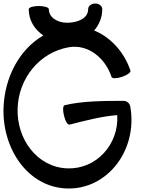

<svg xmlns="http://www.w3.org/2000/svg" viewBox="-20 -1012 806 1089"><path d="M720 -611C685 -716 608 -801 514 -839C542 -871 560 -913 560 -960C560 -978 542 -992 520 -992C498 -992 480 -978 480 -960C480 -907 420 -883 360 -883C307 -883 257 -912 257 -960C257 -970 231 -978 200 -978C169 -978 143 -970 143 -960C143 -897 176 -844 226 -811C89 -732 6 -572 0 -401C-8 -168 138 49 358 57C592 65 762 -164 719 -407C716 -426 700 -440 680 -440C568 -440 443 -439 346 -415C337 -413 335 -386 343 -356C350 -325 364 -303 374 -305C463 -328 561 -353 645 -359C655 -193 526 -51 362 -57C192 -63 73 -222 80 -399C86 -568 204 -715 370 -744C479 -763 577 -684 613 -575C616 -566 642 -566 672 -576C702 -586 723 -602 720 -611Z"/></svg>

Font: Nupuram SemiBold
Style: Regular
Weight: 600
Designer: Santhosh Thottingal (santhosh.thottingal@gmail.com)
Foundry: SMC
Version: Version 1.000